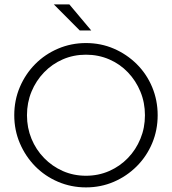

<svg xmlns="http://www.w3.org/2000/svg" viewBox="-20 -828 769 859"><path d="M364.6 10.4Q298.6 10.4 239.9 -14.6Q181.2 -39.6 137.5 -84Q93.8 -128.5 68.8 -187.2Q43.8 -245.8 43.8 -312.5Q43.8 -379.9 68.8 -438.5Q93.8 -497.2 137.5 -541.3Q181.2 -585.4 239.9 -610.4Q298.6 -635.4 364.6 -635.4Q431.2 -635.4 489.2 -610.4Q547.2 -585.4 591.7 -541.3Q636.1 -497.2 660.8 -438.2Q685.4 -379.2 685.4 -312.5Q685.4 -245.8 660.8 -187.2Q636.1 -128.5 591.7 -84Q547.2 -39.6 489.2 -14.6Q431.2 10.4 364.6 10.4ZM364.6 -41.7Q420.1 -41.7 468.4 -62.8Q516.7 -84 552.4 -121.2Q588.2 -158.3 608.3 -207.3Q628.5 -256.2 628.5 -312.5Q628.5 -368.8 608.3 -417.7Q588.2 -466.7 552.4 -504.2Q516.7 -541.7 468.4 -562.5Q420.1 -583.3 364.6 -583.3Q309 -583.3 261.1 -562.5Q213.2 -541.7 177.1 -504.2Q141 -466.7 120.8 -417.7Q100.7 -368.8 100.7 -312.5Q100.7 -256.2 120.8 -207.3Q141 -158.3 177.1 -121.2Q213.2 -84 261.1 -62.8Q309 -41.7 364.6 -41.7ZM336.8 -691.7 220.8 -808.3H290.3L388.2 -691.7Z"/></svg>

Font: Afacad Flux Light
Style: Regular
Weight: 300
Designer: Kristian Moeller
Foundry: Dicotype
Version: Version 1.100